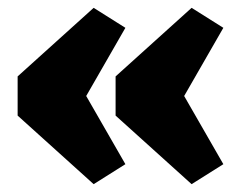

<svg xmlns="http://www.w3.org/2000/svg" viewBox="-20 -495 615 490"><path d="M469 -25 275 -200V-300L469 -475L550 -424L450 -250L550 -76ZM219 -25 25 -200V-300L219 -475L300 -424L200 -250L300 -76Z"/></svg>

Font: Changa ExtraBold
Style: Regular
Weight: 800
Designer: Eduardo Rodriguez Tunni
Foundry: Eduardo Rodriguez Tunni
Version: Version 3.002; ttfautohint (v1.8.2)